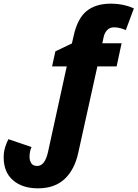

<svg xmlns="http://www.w3.org/2000/svg" viewBox="-93 -785 750 1047"><path d="M114 242Q29 242 -22 198Q-73 154 -73 73Q-73 44 -65 18Q-57 -8 -47 -26L79 17Q73 29 70.5 43.5Q68 58 68 70Q68 90 77.5 105Q87 120 110 120Q152 120 169 43L271 -423H191L209 -505L299 -548L308 -587Q329 -684 379 -724.5Q429 -765 511 -765Q547 -765 579.5 -758Q612 -751 637 -739L593 -621Q579 -627 563 -631.5Q547 -636 529 -636Q506 -636 491.5 -621Q477 -606 472 -582L465 -549H570L543 -423H438L334 47Q314 140 259.5 191Q205 242 114 242Z"/></svg>

Font: Noto Sans ExtraBold
Style: Italic
Weight: 800
Italic angle: -12°
Designer: Monotype Design Team
Foundry: Monotype Imaging Inc.
Version: Version 2.013; ttfautohint (v1.8.4.7-5d5b)